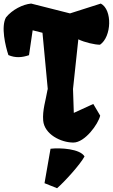

<svg xmlns="http://www.w3.org/2000/svg" viewBox="-37 -776 622 1059"><path d="M201.2 -110.8C208 -35.2 298.8 10.3 367.7 10.3C431.6 10.3 505.4 -92.3 515.6 -138.2L477.5 -202.6L370.1 -153.3L365.7 -285.2L395 -559.1C430.2 -542 485.8 -529.3 514.6 -529.3C579.1 -573.2 583.5 -722.7 519 -756.3L349.1 -702.1L134.8 -756.3C88.4 -752 30.8 -722.7 -3.9 -680.2C-32.7 -628.9 -7.3 -522.5 9.3 -472.2C47.9 -455.6 84.5 -458.5 123 -471.7L143.1 -608.9L197.3 -595.2L226.6 -283.2H225.6C215.3 -222.2 196.3 -168 201.2 -110.8ZM241.7 44.4 208.5 234.4 277.8 262.2C319.3 226.1 404.8 132.3 429.2 86.9C404.8 44.9 297.4 38.1 241.7 44.4Z"/></svg>

Font: Fruktur
Style: Regular
Weight: 400
Designer: Viktoriya Grabowska
Foundry: Viktoriya Grabowska
Version: Version 1.002